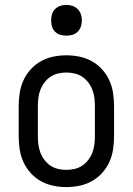

<svg xmlns="http://www.w3.org/2000/svg" viewBox="-20 -753 540 781"><path d="M250 8Q223 8 196.5 2.5Q170 -3 146.5 -16Q123 -29 104.5 -49.5Q86 -70 75 -94.5Q64 -119 60 -146Q56 -173 56 -200V-320Q56 -347 60 -374Q64 -401 75 -425.5Q86 -450 104.5 -470.5Q123 -491 146.5 -504Q170 -517 196.5 -522.5Q223 -528 250 -528Q277 -528 303.5 -522.5Q330 -517 353.5 -504Q377 -491 395.5 -470.5Q414 -450 425 -425.5Q436 -401 440 -374Q444 -347 444 -320V-200Q444 -173 440 -146Q436 -119 425 -94.5Q414 -70 395.5 -49.5Q377 -29 353.5 -16Q330 -3 303.5 2.5Q277 8 250 8ZM250 -62Q267 -62 284 -66Q301 -70 315 -79.5Q329 -89 339.5 -103Q350 -117 356 -133Q362 -149 364 -166Q366 -183 366 -200V-320Q366 -337 364 -354Q362 -371 356 -387Q350 -403 339.5 -417Q329 -431 315 -440.5Q301 -450 284 -454Q267 -458 250 -458Q233 -458 216 -454Q199 -450 185 -440.5Q171 -431 160.5 -417Q150 -403 144 -387Q138 -371 136 -354Q134 -337 134 -320V-200Q134 -183 136 -166Q138 -149 144 -133Q150 -117 160.5 -103Q171 -89 185 -79.5Q199 -70 216 -66Q233 -62 250 -62ZM250 -608Q237 -608 225 -611.5Q213 -615 204 -624Q195 -633 191.5 -645Q188 -657 188 -670Q188 -683 191.5 -695Q195 -707 204 -716Q213 -725 225 -729Q237 -733 250 -733Q263 -733 275 -729Q287 -725 296 -716Q305 -707 309 -695Q313 -683 313 -670Q313 -657 309 -645Q305 -633 296 -624Q287 -615 275 -611.5Q263 -608 250 -608Z"/></svg>

Font: Iosevka Term Curly
Style: Regular
Weight: 400
Designer: Belleve Invis
Foundry: Belleve Invis
Version: Version 32.3.0